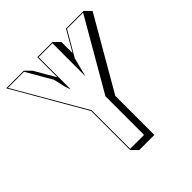

<svg xmlns="http://www.w3.org/2000/svg" viewBox="-198 -861 1042 1042"><g transform="rotate(-45 322.5 -340.0)"><path d="M7.8 -713.9H142.6L177.2 -679.2L246.6 -559.1V-713.9H362.8L397.5 -679.2V-594.2L466.8 -713.9H601.6L636.2 -679.2L397.5 -266.1V33.7H281.2L246.6 -1V-300.8ZM239.7 -494.1 238.8 -496.6 224.1 -563 139.6 -709H16.1L251.5 -302.2V-5.9H357.9V-302.2L593.3 -709H469.7L386.2 -565.9L357.9 -455.6V-709H251.5V-461.4Z"/></g></svg>

Font: KultiginGolge
Style: Regular
Weight: 400
Designer: facebook.com/biligbitig
Foundry: facebook.com/biligbitig
Version: Version 1.0